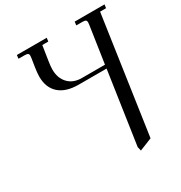

<svg xmlns="http://www.w3.org/2000/svg" viewBox="-204 -849 1127 1194"><g transform="rotate(-30 359.5 -252.0)"><path d="M86.9 -676.8 89.8 -702.1H304.2L300.8 -676.8H257.8L241.2 -569.8Q235.8 -534.2 235.8 -513.2Q235.8 -451.2 271.5 -413.6Q307.1 -376 368.2 -376H534.2L573.2 -637.2Q575.2 -650.9 575.2 -655.8Q575.2 -668.5 568.4 -672.6Q561.5 -676.8 543 -676.8H502L504.9 -702.1H719.2L715.8 -676.8H672.9L550.8 162.1L460.9 198.2L454.1 169.9L530.8 -350.1H330.1Q239.7 -350.1 191.4 -393.3Q143.1 -436.5 143.1 -515.1Q143.1 -538.1 148.9 -578.1L158.2 -637.2Q160.2 -650.9 160.2 -655.8Q160.2 -668.5 153.3 -672.6Q146.5 -676.8 127.9 -676.8Z"/></g></svg>

Font: Dihjauti
Style: Bold Italic
Weight: 700
Italic angle: -9°
Designer: T. Christopher White
Version: Version 3.0.0